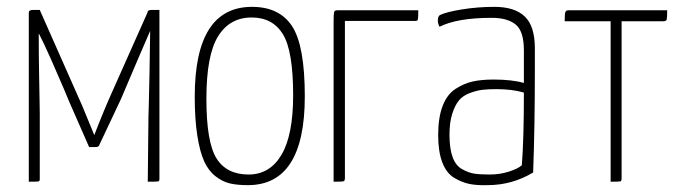

<svg xmlns="http://www.w3.org/2000/svg" viewBox="-20 -530 1999 560"><path d="M64 -493Q64 -501 76 -501H96L220 -221L255 -136Q284 -211 308 -264L410 -493Q410 -501 422 -501H445V-8Q445 -2 441.5 -1Q438 0 411 0L413 -190Q413 -196 414 -225.5Q415 -255 416 -313.5Q417 -372 418 -440Q408 -417 386 -366Q364 -315 347 -274.5Q330 -234 329 -233L270 -108Q269 -101 258 -101H240L182 -233Q181 -236 166 -271.5Q151 -307 129 -356.5Q107 -406 94 -431H93Q93 -371 94 -316Q95 -261 95.5 -231.5Q96 -202 96 -197V-8Q96 -2 93 -1Q90 0 64 0Z M548 -248Q548 -510 715 -510Q795 -510 832 -453.5Q869 -397 869 -249Q869 10 703 10Q672 10 650.5 5Q629 0 608.5 -16Q588 -32 575.5 -59.5Q563 -87 555.5 -134.5Q548 -182 548 -248ZM705 -21Q767 -21 801 -78.5Q835 -136 835 -252Q835 -382 805 -430.5Q775 -479 714 -479Q650 -479 616 -424Q582 -369 582 -242Q582 -115 611.5 -68Q641 -21 705 -21Z M953 -469Q953 -489 954.5 -494.5Q956 -500 963 -500H1200Q1200 -479 1199 -474Q1198 -469 1192 -469H986V-11Q986 -3 982.5 -1.5Q979 0 953 0Z M1257 -470Q1257 -482 1263 -486Q1281 -495 1327 -502.5Q1373 -510 1422 -510Q1481 -510 1510.5 -482Q1540 -454 1540 -389V-325Q1540 -160 1535 -27Q1474 10 1402 10Q1371 11 1349 6.5Q1327 2 1304.5 -11.5Q1282 -25 1270 -56.5Q1258 -88 1258 -136Q1258 -187 1271 -221Q1284 -255 1309 -271Q1334 -287 1359.5 -292.5Q1385 -298 1419 -298Q1474 -298 1508 -288V-383Q1508 -439 1484 -458.5Q1460 -478 1414 -478Q1314 -478 1262 -452Q1257 -461 1257 -470ZM1508 -260Q1474 -270 1428 -270Q1403 -270 1386.5 -268Q1370 -266 1350 -258.5Q1330 -251 1318.5 -237Q1307 -223 1299 -198Q1291 -173 1291 -137Q1291 -97 1300 -72Q1309 -47 1328 -36.5Q1347 -26 1363.5 -23.5Q1380 -21 1409 -21Q1438 -21 1464.5 -29.5Q1491 -38 1502 -48Q1508 -123 1508 -260Z M1793 -468V-10Q1793 -2 1789.5 -1Q1786 0 1761 0V-468H1627Q1627 -490 1629 -495Q1631 -500 1638 -500H1926Q1926 -478 1924.5 -473Q1923 -468 1915 -468Z"/></svg>

Font: Yanone Kaffeesatz Thin
Style: Regular
Weight: 250
Designer: Yanone (Cyrillic: Daniel Pouzeot)
Foundry: Yanone
Version: Version 1.003;PS 001.003;hotconv 1.0.88;makeotf.lib2.5.64775